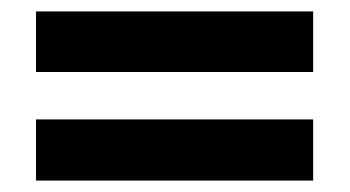

<svg xmlns="http://www.w3.org/2000/svg" viewBox="-20 -499 612 336"><path d="M43 -373V-479H528V-373ZM43 -183V-290H528V-183Z"/></svg>

Font: Noto Serif Oriya
Style: Bold
Weight: 700
Designer: David Williams
Foundry: Google LLC, David Williams
Version: Version 1.051; ttfautohint (v1.8.4.7-5d5b)